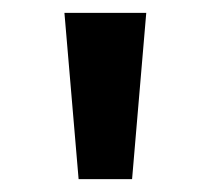

<svg xmlns="http://www.w3.org/2000/svg" viewBox="-20 -886 327 298"><path d="M102 -608 80 -866H207L185 -608Z"/></svg>

Font: Noto Sans Telugu UI SemiBold
Style: Regular
Weight: 600
Designer: Jelle Bosma - Monotype Design Team
Foundry: Monotype Imaging Inc.
Version: Version 2.005; ttfautohint (v1.8.4.7-5d5b)